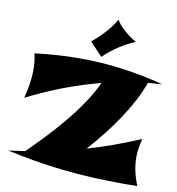

<svg xmlns="http://www.w3.org/2000/svg" viewBox="-90 -897 918 994"><g transform="rotate(10 369.0 -400.0)"><path d="M698.2 15.1Q690.9 15.1 684.8 15.4Q678.7 15.6 671.4 15.6Q664.1 15.6 654.3 15.9Q644.5 16.1 629.9 16.1Q539.1 16.1 457.5 12Q376 7.8 300 -0.7Q224.1 -9.3 152.1 -21.5Q80.1 -33.7 7.8 -49.8H8.8L95.2 -62Q140.1 -106.4 186.3 -154.8Q232.4 -203.1 275.6 -255.1Q318.8 -307.1 356.9 -362.8Q395 -418.5 422.9 -478Q326.7 -453.1 232.7 -417.5Q138.7 -381.8 42 -333Q52.7 -374 58.3 -411.1Q64 -448.2 64 -481.9Q64 -504.9 61.8 -526.4Q59.6 -547.9 54.2 -568.8Q118.2 -576.7 177 -580.3Q235.8 -584 291 -584Q407.2 -584 515.9 -569.1Q624.5 -554.2 733.9 -525.9H731.9L659.2 -520Q642.1 -471.7 616 -422.1Q589.8 -372.6 556.9 -323Q523.9 -273.4 485.6 -224.9Q447.3 -176.3 405.8 -129.9Q473.1 -149.4 540.8 -173.8Q608.4 -198.2 681.2 -229Q674.8 -203.1 670.9 -178.7Q667 -154.3 667 -132.8Q667 -93.8 675 -57.1Q683.1 -20.5 698.2 15.1ZM560.1 -718.8Q537.1 -708.5 516.1 -697.3Q495.1 -686 475.3 -672.9Q455.6 -659.7 436.3 -644.5Q417 -629.4 397.9 -610.8L333 -680.2Q366.7 -708.5 397 -741Q427.2 -773.4 453.1 -815.9Q459.5 -803.2 471.7 -789.3Q483.9 -775.4 498.8 -762.5Q513.7 -749.5 529.8 -738Q545.9 -726.6 560.1 -718.8Z"/></g></svg>

Font: Shojumaru
Style: Regular
Weight: 400
Version: Version 1.001